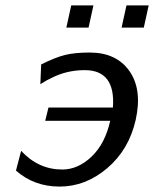

<svg xmlns="http://www.w3.org/2000/svg" viewBox="-20 -680 569 709"><path d="M225 -578 243 -660H325L307 -578ZM429 -578 447 -660H529L511 -578ZM39 -50 58 -123Q122 -54 210 -54Q268 -54 318 -101.5Q368 -149 387 -234H147L159 -283H397Q407 -421 293 -421Q224 -421 166 -390L152 -383L129 -369L132 -442Q184 -468 220 -477Q256 -486 311 -486Q410 -486 458 -417.5Q506 -349 481 -237Q456 -127 376 -59Q296 9 200 9Q106 9 39 -50Z"/></svg>

Font: Coval
Style: Book Italic
Weight: 350
Foundry: Context Ltd
Version: Version 001.000